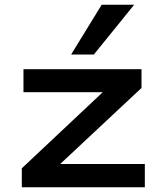

<svg xmlns="http://www.w3.org/2000/svg" viewBox="-20 -790 685 810"><path d="M72 0V-80L456 -441L461 -401H79V-498H577V-419L191 -58L186 -98H591V0ZM280 -560 409 -770H546L376 -560Z"/></svg>

Font: Nunito Sans 7pt Expanded SemiBold
Style: Regular
Weight: 600
Width: 7
Designer: Vernon Adams
Foundry: Vernon Adams
Version: Version 3.101;gftools[0.9.27]